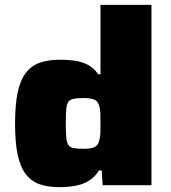

<svg xmlns="http://www.w3.org/2000/svg" viewBox="-20 -763 704 791"><path d="M225 8Q177 8 143 -4Q109 -16 86.5 -45Q64 -74 53 -124.5Q42 -175 42 -253Q42 -332 53 -383Q64 -434 87 -463.5Q110 -493 145 -505Q180 -517 228 -517Q257 -517 285 -513.5Q313 -510 339 -497.5Q365 -485 385 -457H394V-743H604V0H403L399 -61H388Q370 -32 344 -17Q318 -2 287.5 3Q257 8 225 8ZM324 -150Q354 -150 368.5 -156.5Q383 -163 388 -181Q393 -197 393.5 -214.5Q394 -232 394 -255Q394 -278 393.5 -295.5Q393 -313 389 -326Q383 -347 368 -353Q353 -359 323 -359Q298 -359 283 -356Q268 -353 261.5 -343.5Q255 -334 253 -312.5Q251 -291 251 -255Q251 -219 253 -197.5Q255 -176 261.5 -166Q268 -156 283 -153Q298 -150 324 -150Z"/></svg>

Font: Saira Expanded ExtraBold
Style: Regular
Weight: 800
Width: 7
Designer: Hector Gatti with collaboration of the Omnibus-Type team
Foundry: Omnibus-Type
Version: Version 1.101